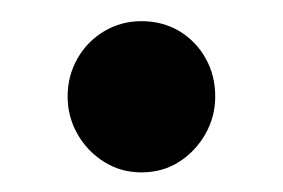

<svg xmlns="http://www.w3.org/2000/svg" viewBox="-20 -158 274 186"><path d="M117 9Q97 9 80.8 -1.2Q64.5 -11.5 55 -28.2Q45.5 -45 45.5 -64.5Q45.5 -84.5 55 -101.2Q64.5 -118 81 -127.8Q97.5 -137.5 117 -137.5Q137.5 -137.5 153.8 -127.8Q170 -118 179.2 -101.5Q188.5 -85 188.5 -64.5Q188.5 -45 179 -28.2Q169.5 -11.5 153.5 -1.2Q137.5 9 117 9Z"/></svg>

Font: Fraunces 36pt
Style: Regular
Weight: 400
Version: Version 1.000;[b76b70a41]